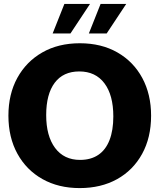

<svg xmlns="http://www.w3.org/2000/svg" viewBox="-20 -941 815 981"><path d="M387 20Q279 20 197 -26Q115 -72 69 -155.5Q23 -239 23 -350Q23 -460 68.5 -543Q114 -626 196 -673Q278 -720 388 -720Q498 -720 580 -673Q662 -626 707 -542.5Q752 -459 752 -350Q752 -238 706 -154.5Q660 -71 578 -25.5Q496 20 387 20ZM389 -124Q444 -124 482 -149.5Q520 -175 539.5 -225Q559 -275 559 -346Q559 -455 513.5 -515.5Q468 -576 385 -576Q303 -576 259.5 -518Q216 -460 216 -353Q216 -246 261.5 -185Q307 -124 389 -124ZM494 -921H625L525 -770H434ZM309 -921H440L340 -770H249Z"/></svg>

Font: Moderustic ExtraBold
Style: Regular
Weight: 800
Designer: Tural Alisoy
Foundry: TAFT Foundry
Version: Version 2.120